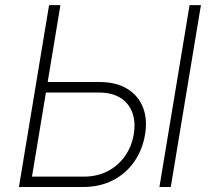

<svg xmlns="http://www.w3.org/2000/svg" viewBox="-20 -748 849 768"><path d="M155.8 -419.9H377.9Q444.8 -419.9 489 -392.8Q533.2 -365.7 551.8 -318.6Q570.3 -271.5 560.5 -211.9Q550.3 -148.9 516.8 -101.1Q483.4 -53.2 431.2 -26.6Q378.9 0 312 0H55.7L176.3 -727.5H221.7L107.9 -41.5H314.9Q368.2 -41.5 410.2 -63Q452.1 -84.5 479.5 -123Q506.8 -161.6 515.1 -211.4Q522.9 -259.3 509.5 -296.9Q496.1 -334.5 462.2 -356.2Q428.2 -377.9 374.5 -377.9H148.9ZM783.7 -727.5 663.1 0H617.7L738.3 -727.5Z"/></svg>

Font: Inter 17pt ExtraLight
Style: Italic
Weight: 250
Italic angle: -9.3988°
Version: Version 4.001;git-66647c0bb